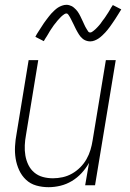

<svg xmlns="http://www.w3.org/2000/svg" viewBox="-20 -770 540 798"><path d="M182 8Q155 8 130.5 1Q106 -6 88 -23Q70 -40 59.5 -63Q49 -86 45 -111Q41 -136 42.5 -162.5Q44 -189 49 -215L99 -520H139L88 -209Q84 -188 83 -166Q82 -144 85.5 -123.5Q89 -103 98 -84.5Q107 -66 122.5 -53Q138 -40 158 -34.5Q178 -29 200 -29Q220 -29 240.5 -33.5Q261 -38 279.5 -48.5Q298 -59 313.5 -74.5Q329 -90 339.5 -108.5Q350 -127 356 -147Q362 -167 365 -187L420 -520H461L375 0H334L350 -93Q337 -70 319 -50.5Q301 -31 278.5 -17.5Q256 -4 231 2Q206 8 182 8ZM355 -598Q349 -598 343 -599.5Q337 -601 332 -603.5Q327 -606 322.5 -610Q318 -614 314.5 -618Q311 -622 308 -627Q305 -632 302 -637Q299 -642 296.5 -647Q294 -652 291.5 -657Q289 -662 286.5 -667.5Q284 -673 281 -678.5Q278 -684 275.5 -689.5Q273 -695 270.5 -699Q268 -703 264.5 -708.5Q261 -714 256 -714Q252 -714 248 -711.5Q244 -709 241 -706.5Q238 -704 234 -700.5Q230 -697 226 -692Q222 -687 220.5 -686Q219 -685 217 -682Q215 -679 212.5 -676Q210 -673 207.5 -670Q205 -667 202.5 -663.5Q200 -660 197.5 -656Q195 -652 192 -648Q189 -644 186.5 -639.5Q184 -635 181 -630Q178 -625 175 -620Q172 -615 168.5 -610Q165 -605 162 -599L127 -617Q133 -629 139.5 -638.5Q146 -648 151.5 -657Q157 -666 162.5 -674Q168 -682 173.5 -689Q179 -696 183.5 -702Q188 -708 193 -713.5Q198 -719 206 -726.5Q214 -734 221 -738.5Q228 -743 237.5 -746.5Q247 -750 256 -750Q262 -750 267.5 -748.5Q273 -747 278 -744.5Q283 -742 287.5 -738Q292 -734 296 -730Q300 -726 303 -721.5Q306 -717 309 -712Q312 -707 314.5 -701.5Q317 -696 319.5 -691Q322 -686 324.5 -680.5Q327 -675 329.5 -669.5Q332 -664 334.5 -659Q337 -654 340 -649.5Q343 -645 346 -640Q349 -635 355 -635Q359 -635 362.5 -637.5Q366 -640 369.5 -642.5Q373 -645 376.5 -648.5Q380 -652 384.5 -656.5Q389 -661 390 -662.5Q391 -664 393.5 -666.5Q396 -669 398 -672Q400 -675 402.5 -678.5Q405 -682 407.5 -685.5Q410 -689 413 -692.5Q416 -696 418.5 -700.5Q421 -705 424 -709Q427 -713 430 -718Q433 -723 436 -728Q439 -733 442 -738.5Q445 -744 449 -749L484 -731Q477 -720 471 -710Q465 -700 459 -691Q453 -682 447.5 -674Q442 -666 437 -659Q432 -652 427 -646Q422 -640 417.5 -635Q413 -630 405 -622.5Q397 -615 389.5 -610Q382 -605 373 -601.5Q364 -598 355 -598Z"/></svg>

Font: Iosevka SS04 Extralight
Style: Italic
Weight: 200
Italic angle: -9°
Monospace: yes
Designer: Belleve Invis
Foundry: Belleve Invis
Version: Version 19.0.0; ttfautohint (v1.8.4)